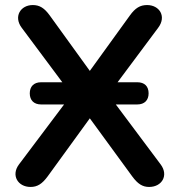

<svg xmlns="http://www.w3.org/2000/svg" viewBox="-20 -733 712 761"><path d="M101 8C128 8 147 -4 169 -34L336 -264L504 -34C526 -4 545 8 571 8C622 8 649 -38 617 -81L439 -319H524C553 -319 569 -336 569 -363C569 -391 553 -407 524 -407H446L607 -623C641 -668 612 -713 563 -713C535 -713 516 -701 495 -672L336 -452L177 -672C156 -701 137 -713 110 -713C61 -713 33 -667 66 -623L227 -407H143C114 -407 98 -390 98 -363C98 -336 114 -319 143 -319H234L55 -81C23 -38 51 8 101 8Z"/></svg>

Font: Nunito
Style: Bold
Weight: 700
Designer: Vernon Adams
Foundry: Vernon Adams
Version: Version 3.602